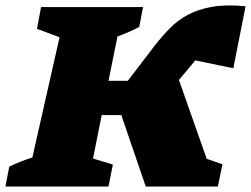

<svg xmlns="http://www.w3.org/2000/svg" viewBox="-63 -686 923 706"><path d="M-43 0 -29 -73Q-9 -83 12.5 -91.5Q34 -100 56 -107L156 -549L73 -580L88 -660H463L449 -587Q411 -567 369 -552L336 -389H407L508 -521Q534 -554 562.5 -583Q591 -612 628.5 -632Q666 -652 717.5 -661Q769 -670 840 -663L795 -435L655 -464Q652 -460 648 -455.5Q644 -451 641 -447L595 -392L697 -102L755 -82L738 0H473L383 -263H311L279 -103L352 -81L336 0Z"/></svg>

Font: Piazzolla Black
Style: Italic
Weight: 900
Italic angle: -11.3°
Designer: Juan Pablo del Peral
Foundry: Huerta Tipografica
Version: Version 1.330